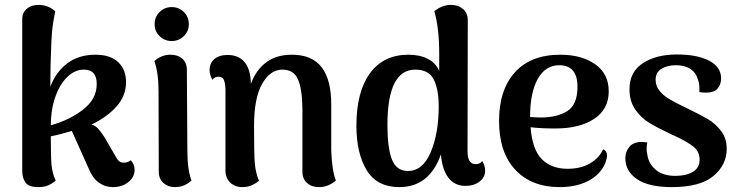

<svg xmlns="http://www.w3.org/2000/svg" viewBox="-20 -752 3022 786"><path d="M531 -57Q531 -27 505.5 -6.5Q480 14 442 14Q410 14 384.5 -4.5Q359 -23 344 -60L274 -216Q229 -202 188 -194Q188 -107 191 -75.5Q194 -44 208 -12Q193 0 177 7Q161 14 136 14Q99 14 85 -4Q71 -22 71 -54V-670Q70 -699 89 -715.5Q108 -732 138 -732Q177 -732 206 -706Q196 -656 193 -622Q190 -588 189 -542L187 -489L186 -397Q209 -458 256 -493Q303 -528 370 -528Q433 -528 464.5 -497Q496 -466 496 -416Q496 -359 456 -315Q416 -271 354 -242Q369 -239 381 -226Q393 -213 408 -190L445 -126Q458 -102 465.5 -94Q473 -86 487 -86Q503 -86 515 -96Q531 -80 531 -57ZM376 -408Q376 -467 324 -467Q286 -467 255 -436.5Q224 -406 206 -354Q188 -302 188 -239Q266 -261 321 -304Q376 -347 376 -408Z M613 -653Q613 -683 633.5 -703Q654 -723 683 -723Q712 -723 732.5 -703Q753 -683 753 -653Q753 -624 732.5 -604Q712 -584 683 -584Q654 -584 633.5 -604Q613 -624 613 -653ZM764 -13Q754 -3 736.5 5.5Q719 14 696 14Q668 14 649 -3Q630 -20 630 -49L629 -379Q629 -453 612 -502Q641 -528 678 -528Q708 -528 726.5 -511.5Q745 -495 745 -466L747 -136Q747 -57 764 -13Z M1355 -13Q1324 14 1286 14Q1256 14 1237 -3Q1218 -20 1218 -49V-307Q1217 -389 1199.5 -428Q1182 -467 1136 -467Q1086 -467 1053 -408.5Q1020 -350 1020 -237Q1020 -123 1023 -85Q1026 -47 1040 -12Q1029 -2 1011.5 6Q994 14 973 14Q942 14 922.5 -4.5Q903 -23 903 -54V-386Q902 -414 896 -426Q890 -438 876 -438Q857 -438 850 -425Q838 -445 838 -465Q838 -493 857.5 -510Q877 -527 912 -527Q957 -527 981.5 -497.5Q1006 -468 1007 -408Q1028 -466 1070 -497Q1112 -528 1175 -528Q1257 -528 1296.5 -477Q1336 -426 1336 -325V-136Q1339 -53 1355 -13Z M1966 -53Q1966 -26 1943 -8.5Q1920 9 1886 9Q1841 9 1815.5 -24.5Q1790 -58 1785 -120Q1762 -54 1719.5 -20Q1677 14 1615 14Q1523 14 1481 -55.5Q1439 -125 1439 -237Q1439 -376 1494.5 -452Q1550 -528 1652 -528Q1699 -528 1731.5 -511Q1764 -494 1778 -462V-533Q1778 -638 1758 -706Q1790 -732 1827 -732Q1856 -732 1875.5 -715Q1895 -698 1895 -670L1894 -132Q1894 -80 1927 -80Q1946 -80 1954 -93Q1966 -74 1966 -53ZM1776 -317Q1776 -385 1756 -426Q1736 -467 1680 -467Q1566 -467 1566 -240Q1566 -146 1584.5 -99Q1603 -52 1650 -52Q1711 -52 1743.5 -129.5Q1776 -207 1776 -317Z M2465 -115Q2465 -103 2458 -85Q2439 -38 2389.5 -12Q2340 14 2271 14Q2156 14 2089.5 -57Q2023 -128 2023 -257Q2023 -384 2088 -456Q2153 -528 2274 -528Q2361 -528 2416.5 -489Q2472 -450 2472 -378Q2472 -305 2412.5 -265.5Q2353 -226 2253 -226Q2196 -226 2152 -231Q2159 -140 2198 -100.5Q2237 -61 2304 -61Q2357 -61 2395 -83Q2433 -105 2449 -141Q2465 -134 2465 -115ZM2150 -273Q2178 -271 2194 -271Q2260 -271 2302 -297Q2344 -323 2344 -397Q2344 -485 2269 -485Q2213 -485 2181.5 -429Q2150 -373 2150 -273Z M2540 -104Q2540 -131 2556.5 -151Q2573 -171 2608 -171Q2614 -171 2630 -169Q2627 -157 2627 -144Q2627 -133 2630 -119Q2635 -82 2664.5 -57Q2694 -32 2745 -32Q2789 -32 2816.5 -48.5Q2844 -65 2844 -98Q2844 -131 2819.5 -151Q2795 -171 2742 -196Q2729 -201 2720 -206Q2667 -231 2635 -251Q2603 -271 2580 -304.5Q2557 -338 2557 -387Q2557 -458 2612 -493.5Q2667 -529 2751 -529Q2834 -529 2883 -503.5Q2932 -478 2932 -431Q2932 -407 2918.5 -390.5Q2905 -374 2876 -373H2866Q2857 -373 2843 -375Q2845 -411 2836 -429Q2829 -455 2806 -470Q2783 -485 2747 -485Q2712 -485 2688 -470.5Q2664 -456 2664 -426Q2664 -399 2680.5 -379.5Q2697 -360 2720.5 -346Q2744 -332 2788 -311Q2844 -284 2876 -265.5Q2908 -247 2931.5 -216.5Q2955 -186 2955 -143Q2955 -77 2900.5 -31.5Q2846 14 2730 14Q2636 14 2588 -18.5Q2540 -51 2540 -104Z"/></svg>

Font: Arima Madurai ExtraBold
Style: Regular
Weight: 800
Designer: Joana Correia and Natanael Gama
Foundry: NDISCOVER
Version: Version 1.020